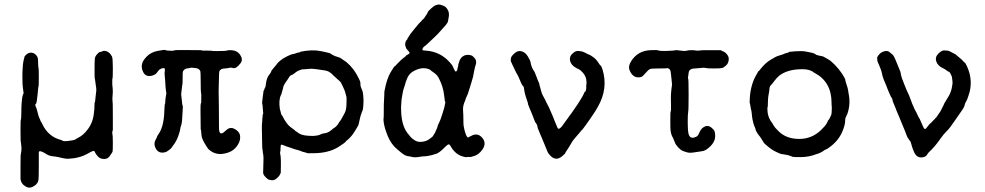

<svg xmlns="http://www.w3.org/2000/svg" viewBox="-20 -671 4416 861"><path d="M448 -443Q469 -442 482 -418Q486 -410 486 -367Q486 -324 485 -322Q484 -320 483.5 -314.5Q483 -309 483.5 -295Q484 -281 484.5 -280Q485 -279 485 -280L486 -260L484 -229L485 -211Q486 -212 486 -146V-89Q482 -77 484 -71Q486 -65 486 -31Q486 3 485 7.5Q484 12 481 15.5Q478 19 474 26Q465 42 447.5 42Q430 42 420 31.5Q410 21 407 14Q404 7 402 6Q397 4 375 17Q337 39 285 41Q278 41 275.5 40.5Q273 40 263.5 38.5Q254 37 247.5 35Q241 33 232.5 32Q224 31 219 30Q214 29 211 29Q198 27 183 17Q157 1 154 11Q154 13 154 72Q154 131 152 138Q149 152 136 161Q116 176 98 167Q75 155 72 132Q72 127 72 76.5Q72 26 72.5 25.5Q73 25 73.5 21Q74 17 75.5 6.5Q77 -4 76 -12.5Q75 -21 74 -30.5Q73 -40 72.5 -41Q72 -42 72 -87Q72 -132 73.5 -133.5Q75 -135 75.5 -159.5Q76 -184 76 -188Q76 -192 76.5 -201Q77 -210 77.5 -214Q78 -218 79 -228Q80 -238 81.5 -241.5Q83 -245 83 -247Q83 -249 84 -249Q87 -250 85 -260Q83 -270 83 -274.5Q83 -279 82 -283.5Q81 -288 81 -297Q81 -306 80.5 -321Q80 -336 80.5 -342Q81 -348 81.5 -363Q82 -378 83 -383Q84 -388 84.5 -393Q85 -398 85.5 -399Q86 -400 88 -408.5Q90 -417 90.5 -418.5Q91 -420 96.5 -425Q102 -430 103.5 -430.5Q105 -431 105 -431.5Q105 -432 106 -432Q107 -432 110.5 -433.5Q114 -435 121 -435Q139 -433 148 -415Q151 -408 151 -389Q151 -370 152.5 -368.5Q154 -367 154 -325.5Q154 -284 153 -283.5Q152 -283 151.5 -278.5Q151 -274 150.5 -268.5Q150 -263 149 -252Q145 -209 141.5 -206Q138 -203 138 -200.5Q138 -198 141.5 -190.5Q145 -183 148.5 -167.5Q152 -152 155 -145.5Q158 -139 160 -134Q163 -125 164 -125Q165 -125 171 -112Q198 -57 255 -43Q259 -42 259 -41Q262 -36 286 -39Q313 -42 317.5 -45.5Q322 -49 330 -53Q353 -64 371 -88Q399 -122 402 -173Q403 -179 403 -180Q403 -181 403.5 -196.5Q404 -212 405 -212.5Q406 -213 406.5 -217.5Q407 -222 407.5 -225.5Q408 -229 408.5 -236Q409 -243 410 -249Q413 -268 411.5 -275.5Q410 -283 408 -300.5Q406 -318 405 -318.5Q404 -319 404 -359.5Q404 -400 405.5 -409.5Q407 -419 416 -428.5Q425 -438 426.5 -437.5Q428 -437 432.5 -438.5Q437 -440 439.5 -441Q442 -442 442.5 -442.5Q443 -443 448 -443Z M889 -444Q893 -444 911 -444Q929 -444 930 -443Q931 -442 952.5 -442Q974 -442 981 -442.5Q988 -443 994 -443.5Q1000 -444 1000 -445Q1000 -446 1013 -446Q1043 -446 1057 -425Q1071 -404 1059 -388Q1039 -361 1024 -366Q1016 -369 1007 -366.5Q998 -364 987 -364Q969 -363 964 -352Q962 -347 961.5 -308Q961 -269 960.5 -266Q960 -263 960.5 -259.5Q961 -256 961.5 -189.5Q962 -123 962 -101Q962 -79 967 -75Q974 -68 989 -82.5Q1004 -97 1013.5 -97Q1023 -97 1024.5 -96Q1026 -95 1032.5 -92.5Q1039 -90 1048 -80.5Q1057 -71 1057 -56.5Q1057 -42 1051 -30Q1034 5 997 15Q948 30 914 -3Q912 -4 912.5 -4.5Q913 -5 909.5 -9.5Q906 -14 906 -14.5Q906 -15 904 -18Q902 -21 901.5 -22Q901 -23 896.5 -30.5Q892 -38 889.5 -44Q887 -50 887 -51Q885 -52 883.5 -66Q882 -80 882 -82Q882 -87 881.5 -87.5Q881 -88 880.5 -89Q880 -90 880 -95Q878 -204 880.5 -206.5Q883 -209 882.5 -217.5Q882 -226 882.5 -238.5Q883 -251 881.5 -254.5Q880 -258 880 -303Q880 -348 878 -353Q871 -366 853 -366Q851 -366 845.5 -367Q840 -368 834.5 -367Q829 -366 825.5 -365Q822 -364 818 -364Q804 -361 800 -349Q799 -347 799 -321.5Q799 -296 798 -293Q797 -290 796.5 -284.5Q796 -279 795.5 -275.5Q795 -272 794.5 -266.5Q794 -261 793 -254.5Q792 -248 793 -242.5Q794 -237 794.5 -230Q795 -223 795.5 -220Q796 -217 796.5 -209.5Q797 -202 800 -194L799 -172Q797 -121 792.5 -109Q788 -97 788 -91.5Q788 -86 780.5 -64Q773 -42 762 -26.5Q751 -11 748.5 -7.5Q746 -4 736.5 3Q727 10 723 11Q693 20 679 -4Q669 -22 675 -38Q676 -40 676 -40.5Q676 -41 678 -44Q680 -47 679.5 -47.5Q679 -48 682 -52.5Q685 -57 684 -57.5Q683 -58 693 -73Q715 -106 717 -174Q717 -187 718 -194Q719 -201 719 -203Q720 -206 720.5 -206.5Q721 -207 721 -213Q721 -219 721.5 -222Q722 -225 722.5 -230.5Q723 -236 726 -253Q723 -271 722.5 -281Q722 -291 721.5 -295Q721 -299 721 -305.5Q721 -312 720 -317Q717 -339 719 -352Q721 -365 715 -365.5Q709 -366 701 -362.5Q693 -359 685.5 -347.5Q678 -336 663 -332Q648 -328 638 -332Q628 -336 622 -348Q616 -360 616 -368Q616 -376 615.5 -375.5Q615 -375 618 -387.5Q621 -400 639 -418.5Q657 -437 688 -443Q719 -449 722 -446.5Q725 -444 743 -443.5Q761 -443 761 -445Q761 -447 816 -446.5Q871 -446 877.5 -446Q884 -446 884 -445.5Q884 -445 885 -445Q886 -445 889 -444Z M1158 -195 1156 -205Q1155 -207 1156 -216.5Q1157 -226 1158.5 -237.5Q1160 -249 1161 -257Q1162 -265 1162 -265H1163L1164 -266Q1165 -269 1166 -272.5Q1167 -276 1169 -278.5Q1171 -281 1172 -291Q1175 -323 1189 -338Q1191 -340 1194 -345.5Q1197 -351 1196.5 -352Q1196 -353 1204 -362.5Q1212 -372 1217.5 -378.5Q1223 -385 1224 -387Q1225 -389 1236.5 -399Q1248 -409 1266.5 -418Q1285 -427 1289 -427.5Q1293 -428 1298.5 -429.5Q1304 -431 1305.5 -431.5Q1307 -432 1307.5 -432.5Q1308 -433 1316 -435Q1324 -437 1326 -437L1327 -439Q1380 -450 1420.5 -441.5Q1461 -433 1463 -430.5Q1465 -428 1469.5 -426Q1474 -424 1477 -422Q1480 -420 1487 -418L1505 -412L1533 -393Q1568 -364 1589 -319Q1596 -305 1596 -301Q1596 -286 1598 -281.5Q1600 -277 1601.5 -272.5Q1603 -268 1605 -264.5Q1607 -261 1609 -241.5Q1611 -222 1609.5 -201Q1608 -180 1606.5 -177Q1605 -174 1603.5 -170Q1602 -166 1599 -157.5Q1596 -149 1594 -139Q1592 -129 1591 -126Q1590 -123 1589 -117Q1588 -111 1584.5 -105Q1581 -99 1578 -94Q1575 -89 1572 -84Q1569 -79 1563.5 -71Q1558 -63 1549.5 -54Q1541 -45 1537 -42.5Q1533 -40 1529.5 -35Q1526 -30 1496 -11Q1454 15 1389 16Q1359 17 1355.5 15Q1352 13 1344.5 11.5Q1337 10 1329 6.5Q1321 3 1312 1Q1303 -1 1295.5 -4Q1288 -7 1281 -9Q1274 -11 1270.5 -12.5Q1267 -14 1265.5 -14Q1264 -14 1254.5 -18.5Q1245 -23 1241.5 -22Q1238 -21 1238 -6.5Q1238 8 1236.5 11Q1235 14 1237 21Q1241 36 1239 104Q1235 115 1229 121Q1211 142 1192 136Q1188 135 1187 135Q1183 135 1173 125.5Q1163 116 1161 108.5Q1159 101 1160 102V101Q1160 99 1160.5 87Q1161 75 1161 66.5Q1161 58 1161.5 46Q1162 34 1161 27.5Q1160 21 1159.5 17Q1159 13 1158.5 12.5Q1158 12 1158 6Q1158 0 1157 -0.5Q1156 -1 1155.5 -28Q1155 -55 1154.5 -85.5Q1154 -116 1155 -118.5Q1156 -121 1156 -130Q1156 -139 1156.5 -140Q1157 -141 1157.5 -146.5Q1158 -152 1158 -155.5Q1158 -159 1159.5 -159Q1161 -159 1159.5 -172.5Q1158 -186 1158 -189Q1158 -192 1158 -192Q1158 -192 1158 -195ZM1431 -356 1397 -361Q1376 -364 1362.5 -362Q1349 -360 1342 -360.5Q1335 -361 1324 -356.5Q1313 -352 1310 -349.5Q1307 -347 1302 -343.5Q1297 -340 1294.5 -338Q1292 -336 1287.5 -334.5Q1283 -333 1280 -330Q1277 -327 1276 -324.5Q1275 -322 1273.5 -320Q1272 -318 1266 -309Q1252 -290 1250 -279.5Q1248 -269 1246 -264Q1244 -259 1243.5 -255Q1243 -251 1240 -245Q1229 -223 1235 -182Q1236 -179 1237 -175.5Q1238 -172 1239 -167Q1242 -154 1244 -154Q1245 -155 1249.5 -145.5Q1254 -136 1263.5 -122Q1273 -108 1287 -98Q1303 -86 1303 -86Q1302 -85 1307.5 -82Q1313 -79 1317.5 -75Q1322 -71 1333.5 -67Q1345 -63 1365.5 -62Q1386 -61 1392 -62Q1398 -63 1405 -64Q1412 -65 1418 -68.5Q1424 -72 1433 -73Q1451 -75 1464.5 -86.5Q1478 -98 1480 -98.5Q1482 -99 1488.5 -105.5Q1495 -112 1498 -118Q1501 -124 1505 -128Q1510 -135 1515.5 -145.5Q1521 -156 1521.5 -156.5Q1522 -157 1523 -159.5Q1524 -162 1524.5 -162Q1525 -162 1525 -162.5Q1525 -163 1529 -172Q1534 -185 1534 -215V-235Q1527 -263 1524.5 -267.5Q1522 -272 1517 -284Q1509 -303 1503.5 -307Q1498 -311 1491.5 -317.5Q1485 -324 1478 -330Q1471 -336 1470 -338Q1469 -340 1462.5 -344Q1456 -348 1454.5 -349.5Q1453 -351 1444 -353.5Q1435 -356 1431 -356Z M1947 -651 1958 -649Q1959 -648 1961.5 -647.5Q1964 -647 1965 -646.5Q1966 -646 1972 -643.5Q1978 -641 1984 -633Q1997 -617 1992 -592Q1990 -586 1990 -581Q1990 -570 1974.5 -553.5Q1959 -537 1956.5 -533.5Q1954 -530 1952.5 -529Q1951 -528 1949 -525Q1947 -522 1938 -513.5Q1929 -505 1924 -500Q1919 -495 1907 -484Q1895 -473 1891.5 -469.5Q1888 -466 1883.5 -463.5Q1879 -461 1876 -454.5Q1873 -448 1874.5 -446.5Q1876 -445 1889 -444Q1956 -440 2000 -388Q2008 -379 2008.5 -377Q2009 -375 2018 -357Q2022 -348 2026 -351Q2030 -354 2030.5 -357.5Q2031 -361 2031.5 -362.5Q2032 -364 2032 -366Q2032 -368 2034 -373.5Q2036 -379 2035 -378.5Q2034 -378 2035 -381.5Q2036 -385 2039.5 -395.5Q2043 -406 2048 -411.5Q2053 -417 2053.5 -417Q2054 -417 2058 -419.5Q2062 -422 2062 -422Q2062 -422 2064 -422.5Q2066 -423 2068 -424Q2082 -426 2085.5 -424.5Q2089 -423 2093.5 -422.5Q2098 -422 2107 -412Q2121 -398 2111 -373Q2109 -367 2108.5 -363Q2108 -359 2106 -351Q2104 -343 2103 -335.5Q2102 -328 2099.5 -320Q2097 -312 2094 -301.5Q2091 -291 2087 -278.5Q2083 -266 2081 -260Q2079 -254 2078 -250L2069 -230Q2067 -223 2066 -220Q2055 -197 2056.5 -177Q2058 -157 2058 -135Q2058 -113 2059 -107.5Q2060 -102 2062 -92Q2064 -82 2065.5 -78.5Q2067 -75 2069 -68.5Q2071 -62 2074.5 -58Q2078 -54 2079 -54Q2080 -54 2080.5 -54.5Q2081 -55 2080.5 -55.5Q2080 -56 2081.5 -56Q2083 -56 2092 -61Q2123 -79 2145 -50Q2162 -27 2143 0Q2128 21 2109.5 27.5Q2091 34 2085 33Q2079 32 2073 33.5Q2067 35 2050 29Q2019 18 2000 -17Q1996 -24 1991.5 -23.5Q1987 -23 1975 -11Q1948 17 1932 20Q1929 20 1926.5 21.5Q1924 23 1908 26.5Q1892 30 1883 30Q1874 30 1864 32Q1841 36 1829 33Q1817 30 1815 30Q1800 30 1781 15Q1762 0 1747 -15Q1724 -41 1711 -82Q1709 -90 1707 -94Q1702 -111 1700.5 -124.5Q1699 -138 1700 -139Q1701 -140 1701 -174.5Q1701 -209 1702 -219Q1703 -229 1703 -238Q1703 -247 1703.5 -252.5Q1704 -258 1703.5 -258.5Q1703 -259 1705 -267Q1715 -319 1731.5 -346.5Q1748 -374 1749.5 -373.5Q1751 -373 1754.5 -377.5Q1758 -382 1758.5 -382Q1759 -382 1769.5 -393Q1780 -404 1785 -407.5Q1790 -411 1790 -411.5Q1790 -412 1794.5 -415Q1799 -418 1799 -419.5Q1799 -421 1807.5 -425.5Q1816 -430 1816.5 -433.5Q1817 -437 1810 -444Q1803 -451 1802.5 -452.5Q1802 -454 1800 -458.5Q1798 -463 1797.5 -466.5Q1797 -470 1797 -473.5Q1797 -477 1797.5 -478Q1798 -479 1799 -483.5Q1800 -488 1804 -492Q1808 -496 1807.5 -497.5Q1807 -499 1809.5 -502Q1812 -505 1812 -505.5Q1812 -506 1815.5 -511Q1819 -516 1819.5 -517.5Q1820 -519 1841 -544.5Q1862 -570 1863.5 -570.5Q1865 -571 1869 -576Q1873 -581 1873 -581Q1873 -581 1876 -583.5Q1879 -586 1881.5 -589Q1884 -592 1884 -592.5Q1884 -593 1886 -595.5Q1888 -598 1887.5 -598Q1887 -598 1889.5 -601Q1892 -604 1892 -604.5Q1892 -605 1895.5 -610Q1899 -615 1898 -615.5Q1897 -616 1898.5 -618Q1900 -620 1903 -623Q1906 -626 1909 -629Q1912 -632 1915.5 -635Q1919 -638 1925.5 -643Q1932 -648 1940 -649.5Q1948 -651 1947 -651ZM1972 -241Q1968 -281 1949 -318Q1941 -335 1926 -345Q1911 -355 1910 -357Q1909 -359 1900 -362Q1878 -369 1855 -361Q1832 -353 1821 -342Q1810 -331 1805.5 -318.5Q1801 -306 1799.5 -303Q1798 -300 1798 -297.5Q1798 -295 1793 -281.5Q1788 -268 1786 -255.5Q1784 -243 1783 -238.5Q1782 -234 1781.5 -230Q1781 -226 1780.5 -221Q1780 -216 1779.5 -206.5Q1779 -197 1778.5 -191Q1778 -185 1779 -169Q1782 -100 1814 -66Q1820 -59 1822 -56Q1824 -53 1838 -43Q1852 -33 1870 -35Q1890 -36 1905 -47Q1920 -58 1921.5 -60.5Q1923 -63 1924 -65Q1925 -67 1926.5 -69Q1928 -71 1928.5 -72Q1929 -73 1930 -75L1932 -78L1933 -82Q1933 -82 1935 -85.5Q1937 -89 1937 -90Q1937 -91 1938.5 -93.5Q1940 -96 1940 -97Q1940 -98 1941.5 -101.5Q1943 -105 1943 -107Q1943 -109 1949 -120.5Q1955 -132 1965 -164Q1975 -196 1975 -201Q1975 -206 1976.5 -208.5Q1978 -211 1976 -216L1975 -217Q1975 -217 1974.5 -221Q1974 -225 1973.5 -229.5Q1973 -234 1972 -241Z M2672 -378Q2676 -378 2682 -359Q2708 -274 2661 -192Q2650 -172 2640 -158Q2630 -144 2624 -134.5Q2618 -125 2608.5 -112.5Q2599 -100 2596 -95.5Q2593 -91 2589 -87.5Q2585 -84 2582 -79.5Q2579 -75 2575.5 -71.5Q2572 -68 2570 -65.5Q2568 -63 2558 -51.5Q2548 -40 2542 -29Q2536 -18 2533 -14Q2530 -10 2528 -6Q2526 -2 2521.5 4Q2517 10 2516 12.5Q2515 15 2514.5 16.5Q2514 18 2507 24Q2475 56 2448 27Q2438 17 2434 6.5Q2430 -4 2428 -8.5Q2426 -13 2424.5 -17Q2423 -21 2418.5 -31.5Q2414 -42 2411.5 -48.5Q2409 -55 2404 -66Q2389 -101 2390 -102Q2391 -103 2388.5 -109.5Q2386 -116 2383 -119Q2380 -122 2374.5 -137Q2369 -152 2366.5 -158Q2364 -164 2361 -171Q2358 -178 2353.5 -189Q2349 -200 2347 -206H2348V-207Q2348 -208 2345.5 -214.5Q2343 -221 2343 -222Q2343 -223 2341 -228Q2333 -252 2332 -260.5Q2331 -269 2330.5 -270Q2330 -271 2329.5 -276.5Q2329 -282 2327 -283.5Q2325 -285 2324 -286.5Q2323 -288 2320 -293Q2317 -298 2310 -315Q2303 -332 2300.5 -335.5Q2298 -339 2297 -341.5Q2296 -344 2294 -347Q2292 -350 2290.5 -354Q2289 -358 2287 -361.5Q2285 -365 2283 -370Q2281 -375 2279 -378L2272 -394H2271Q2271 -395 2270.5 -405Q2270 -415 2281 -426Q2298 -445 2316.5 -441.5Q2335 -438 2347 -418Q2359 -398 2359.5 -390.5Q2360 -383 2365.5 -369.5Q2371 -356 2372 -356Q2373 -356 2373.5 -355Q2374 -354 2375 -352.5Q2376 -351 2379 -344Q2382 -337 2385 -329Q2388 -321 2391 -313Q2394 -305 2397 -299Q2400 -293 2399 -292.5Q2398 -292 2399.5 -288.5Q2401 -285 2402 -280.5Q2403 -276 2405.5 -267Q2408 -258 2409.5 -253.5Q2411 -249 2414 -243.5Q2417 -238 2422 -228.5Q2427 -219 2428 -217Q2429 -215 2431 -210Q2433 -205 2436 -200.5Q2439 -196 2442 -189Q2445 -182 2449.5 -171.5Q2454 -161 2455.5 -157.5Q2457 -154 2460.5 -146Q2464 -138 2465.5 -133Q2467 -128 2470 -122Q2473 -116 2476.5 -106.5Q2480 -97 2482 -95Q2489 -89 2504 -110Q2508 -115 2511 -120Q2587 -222 2600 -255Q2602 -260 2603 -260Q2606 -258 2608 -269Q2610 -280 2609 -281Q2608 -282 2609 -287Q2615 -325 2590 -349Q2581 -359 2568 -364Q2540 -378 2536 -401Q2534 -417 2544 -427.5Q2554 -438 2561.5 -440.5Q2569 -443 2571.5 -442.5Q2574 -442 2582.5 -441.5Q2591 -441 2600 -436.5Q2609 -432 2614 -429.5Q2619 -427 2622.5 -425.5Q2626 -424 2626.5 -424Q2627 -424 2632.5 -420Q2638 -416 2638.5 -416Q2639 -416 2647 -409.5Q2655 -403 2663 -390.5Q2671 -378 2672 -378Z M3115 -74 3121 -86 3128 -95Q3150 -115 3170 -99Q3170 -99 3178.5 -91Q3187 -83 3187 -65Q3189 -35 3160 -10Q3144 5 3128.5 7Q3113 9 3092 12.5Q3071 16 3059 11.5Q3047 7 3043.5 6.5Q3040 6 3031 -1L3019 -12V-13Q3018 -15 3013.5 -19.5Q3009 -24 3004 -38Q2999 -52 2998 -53Q2997 -54 2997 -54.5Q2997 -55 2995 -58Q2993 -61 2992 -65Q2991 -69 2990 -71Q2989 -73 2988.5 -77.5Q2988 -82 2987 -86Q2986 -90 2986 -130Q2986 -170 2987 -170Q2990 -170 2989 -203.5Q2988 -237 2989 -250.5Q2990 -264 2991 -272Q2992 -280 2993 -286Q2994 -292 2993 -299.5Q2992 -307 2991 -318.5Q2990 -330 2989.5 -333Q2989 -336 2988 -345Q2987 -362 2975 -365Q2973 -366 2970 -365Q2967 -364 2934.5 -364Q2902 -364 2895.5 -361.5Q2889 -359 2884 -353Q2879 -347 2875.5 -344Q2872 -341 2868 -336Q2860 -324 2843 -324Q2826 -324 2815.5 -336Q2805 -348 2801.5 -362Q2798 -376 2810 -396Q2839 -443 2896 -446Q2929 -447 2929 -446Q2929 -445 2935.5 -444Q2942 -443 2948 -442.5Q2954 -442 2964.5 -442.5Q2975 -443 2988 -443.5Q3001 -444 3007.5 -445.5Q3014 -447 3023 -445Q3051 -441 3058.5 -443.5Q3066 -446 3079.5 -446Q3093 -446 3096.5 -445Q3100 -444 3110 -444Q3120 -444 3120.5 -445Q3121 -446 3167 -446H3212Q3215 -444 3219 -442Q3230 -439 3239 -428.5Q3248 -418 3248 -407Q3248 -389 3237 -378.5Q3226 -368 3218.5 -366Q3211 -364 3181.5 -364Q3152 -364 3145 -366Q3138 -368 3131 -367Q3124 -366 3121 -366Q3118 -366 3116 -365.5Q3114 -365 3097 -364Q3070 -364 3068 -344Q3068 -339 3067 -335Q3064 -322 3066 -318.5Q3068 -315 3068 -246Q3068 -177 3066 -168.5Q3064 -160 3064 -122Q3064 -84 3068 -70Q3074 -48 3095 -55Q3108 -59 3111.5 -66.5Q3115 -74 3115 -74Z M3515 -437Q3517 -439 3547 -441Q3577 -443 3593 -440Q3629 -434 3635 -429Q3641 -424 3647.5 -423Q3654 -422 3658.5 -420.5Q3663 -419 3666.5 -419Q3670 -419 3679 -413.5Q3688 -408 3696.5 -403.5Q3705 -399 3723.5 -380.5Q3742 -362 3756 -340.5Q3770 -319 3770.5 -313Q3771 -307 3776.5 -291Q3782 -275 3783 -267.5Q3784 -260 3785 -254Q3796 -204 3779 -158Q3776 -152 3773 -146Q3770 -140 3770 -130Q3770 -114 3761 -90Q3743 -40 3696 -8Q3688 -2 3683 -0.5Q3678 1 3674 4.5Q3670 8 3662 12Q3654 16 3652.5 16.5Q3651 17 3639 21Q3608 33 3572.5 33.5Q3537 34 3532.5 31.5Q3528 29 3525.5 28.5Q3523 28 3517.5 26Q3512 24 3502 22.5Q3492 21 3490 20.5Q3488 20 3485 20Q3482 20 3465.5 12.5Q3449 5 3438.5 -2.5Q3428 -10 3416 -20.5Q3404 -31 3404 -32.5Q3404 -34 3401 -38Q3398 -42 3394 -49Q3390 -56 3384.5 -62.5Q3379 -69 3373.5 -78.5Q3368 -88 3368.5 -89Q3369 -90 3367 -95.5Q3365 -101 3363.5 -104Q3362 -107 3361 -110Q3359 -117 3358.5 -118.5Q3358 -120 3357 -125Q3353 -139 3352 -153.5Q3351 -168 3350 -172Q3349 -176 3348.5 -178Q3348 -180 3347.5 -181.5Q3347 -183 3345 -196Q3343 -209 3342 -210Q3341 -211 3342 -219Q3343 -280 3367 -327L3381 -352Q3382 -351 3385 -354.5Q3388 -358 3390 -361Q3412 -389 3436 -403Q3460 -418 3471 -421Q3495 -428 3496.5 -429.5Q3498 -431 3506 -433Q3514 -435 3518 -436L3516 -437ZM3616 -354Q3598 -363 3558 -360Q3506 -356 3475 -332Q3462 -321 3452.5 -308Q3443 -295 3437 -289Q3431 -283 3430.5 -273Q3430 -263 3428 -254Q3426 -245 3425.5 -239.5Q3425 -234 3424.5 -231Q3424 -228 3423.5 -211Q3423 -194 3423 -193Q3420 -189 3422 -170Q3424 -151 3431.5 -137Q3439 -123 3440 -123Q3441 -123 3441 -122.5Q3441 -122 3444 -117.5Q3447 -113 3450 -107Q3453 -101 3469 -85Q3504 -48 3564 -48Q3620 -48 3661 -87Q3681 -106 3688 -119Q3695 -134 3695 -133Q3697 -133 3700 -140L3701 -142Q3701 -142 3702.5 -145Q3704 -148 3707 -154.5Q3710 -161 3710 -181V-194Q3709 -194 3709 -210Q3709 -304 3633 -344Q3630 -346 3628 -347Q3626 -348 3626.5 -348.5Q3627 -349 3616 -354Z M4213 -445Q4232 -445 4238.5 -441Q4245 -437 4254 -433Q4263 -429 4264.5 -427.5Q4266 -426 4270 -423Q4274 -420 4277.5 -416.5Q4281 -413 4286.5 -409Q4292 -405 4297 -399Q4302 -393 4306 -390.5Q4310 -388 4317 -372Q4339 -323 4331 -273Q4330 -266 4329 -262Q4328 -258 4322.5 -240.5Q4317 -223 4312.5 -216Q4308 -209 4307 -204Q4305 -192 4295 -178Q4285 -164 4274 -147.5Q4263 -131 4254 -119Q4245 -107 4240 -99.5Q4235 -92 4223.5 -81Q4212 -70 4198 -50Q4171 -11 4145 12Q4143 14 4139 20Q4132 35 4110 35Q4088 35 4077 6Q4076 3 4073.5 -2.5Q4071 -8 4071 -10Q4071 -12 4069 -16.5Q4067 -21 4065.5 -28.5Q4064 -36 4060.5 -39.5Q4057 -43 4055 -47Q4053 -51 4051 -53Q4049 -55 4046.5 -62Q4044 -69 4041 -76.5Q4038 -84 4036.5 -88Q4035 -92 4031.5 -100Q4028 -108 4024 -118Q4020 -128 4016.5 -136.5Q4013 -145 4007 -159Q4001 -173 3999 -178Q3997 -183 3996 -186.5Q3995 -190 3988.5 -204.5Q3982 -219 3982 -223.5Q3982 -228 3979 -231.5Q3976 -235 3970.5 -247.5Q3965 -260 3960.5 -271Q3956 -282 3954 -288Q3952 -294 3949 -300Q3946 -306 3943 -314Q3936 -334 3936 -337Q3936 -340 3934.5 -344.5Q3933 -349 3932 -353.5Q3931 -358 3929 -362Q3927 -366 3925.5 -371Q3924 -376 3920 -384Q3916 -392 3915 -396.5Q3914 -401 3914 -401Q3914 -401 3914 -406.5Q3914 -412 3913.5 -412.5Q3913 -413 3914 -415Q3917 -422 3926 -430.5Q3935 -439 3948 -441.5Q3961 -444 3968 -438Q3975 -432 3979 -429Q3987 -425 3996.5 -401Q4006 -377 4012.5 -362Q4019 -347 4019 -344.5Q4019 -342 4019.5 -339.5Q4020 -337 4022 -329Q4024 -321 4028.5 -310Q4033 -299 4038 -285.5Q4043 -272 4047 -264Q4051 -256 4052.5 -252Q4054 -248 4056 -245Q4060 -236 4064.5 -222.5Q4069 -209 4071 -205Q4073 -201 4076 -194Q4079 -187 4079.5 -185.5Q4080 -184 4084.5 -175.5Q4089 -167 4090.5 -164.5Q4092 -162 4095.5 -153.5Q4099 -145 4101 -143.5Q4103 -142 4112.5 -119Q4122 -96 4125.5 -93.5Q4129 -91 4133 -95.5Q4137 -100 4144 -109Q4151 -118 4152 -118Q4153 -117 4156 -121Q4159 -125 4159.5 -125Q4160 -125 4162.5 -128Q4165 -131 4167.5 -133Q4170 -135 4171 -136.5Q4172 -138 4172 -138Q4173 -138 4173.5 -139.5Q4174 -141 4174.5 -141Q4175 -141 4178 -144Q4181 -147 4184.5 -153Q4188 -159 4191.5 -163.5Q4195 -168 4196 -169.5Q4197 -171 4200.5 -178Q4204 -185 4205.5 -188Q4207 -191 4207.5 -192Q4208 -193 4210.5 -197.5Q4213 -202 4212.5 -202.5Q4212 -203 4217.5 -212Q4223 -221 4224 -223Q4225 -225 4234 -239.5Q4243 -254 4248 -275.5Q4253 -297 4251 -308.5Q4249 -320 4249 -324Q4249 -328 4243.5 -338.5Q4238 -349 4235.5 -349Q4233 -349 4226 -354.5Q4219 -360 4209 -365Q4186 -375 4179 -394.5Q4172 -414 4187 -429.5Q4202 -445 4213 -445Z"/></svg>

Font: TT2020 Style E
Style: Regular
Weight: 400
Version: Version 00.2